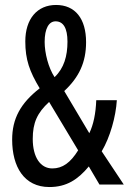

<svg xmlns="http://www.w3.org/2000/svg" viewBox="-20 -795 519 774"><path d="M206 -775C130 -775 82 -719 82 -628C82 -555 99 -507 140 -439C63 -379 29 -317 29 -232C29 -123 77 -41 179 -41C248 -41 294 -71 338 -124L381 -51H479L390 -185C424 -242 447 -325 451 -391H368C366 -338 357 -293 340 -258L239 -428C299 -484 327 -544 327 -625C327 -720 283 -775 206 -775ZM204 -709C235 -709 252 -682 252 -627C252 -569 238 -520 200 -484C175 -522 160 -581 160 -626C160 -680 177 -709 204 -709ZM178 -384 295 -189C264 -139 232 -116 191 -116C143 -116 112 -161 112 -235C112 -300 130 -340 178 -384Z"/></svg>

Font: Noto Sans Tamil UI ExtraCondensed
Style: Regular
Weight: 400
Width: 2
Designer: Jelle Bosma - Monotype Design Team
Foundry: Monotype Imaging Inc.
Version: Version 2.004